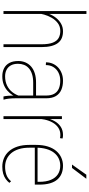

<svg xmlns="http://www.w3.org/2000/svg" viewBox="447 -1238 801 1736"><g transform="rotate(90 848.0 -369.5)"><path d="M105.5 -750V0H79.6V-750ZM101.1 -311 87.4 -339.4Q91.3 -377.9 105.5 -413.6Q119.6 -449.2 142.6 -477.3Q165.5 -505.4 195.8 -521.7Q226.1 -538.1 262.7 -538.1Q296.9 -538.1 323.5 -527.1Q350.1 -516.1 368.2 -492.4Q386.2 -468.8 395.8 -431.4Q405.3 -394 405.3 -341.8V0H379.9V-342.3Q379.9 -410.2 364.5 -447.3Q349.1 -484.4 322.3 -499Q295.4 -513.7 259.8 -513.7Q218.3 -513.7 188.7 -491.2Q159.2 -468.8 140.1 -435.3Q121.1 -401.9 111.6 -367.9Q102.1 -334 101.1 -311Z M843.3 -99.6V-386.2Q843.3 -430.7 827.6 -458.5Q812 -486.3 782 -499.8Q752 -513.2 708.5 -513.2Q668.5 -513.2 636.7 -497.3Q605 -481.4 586.4 -452.1Q567.9 -422.9 567.9 -382.8L543 -384.3Q543 -417 555.2 -445.1Q567.4 -473.1 589.6 -493.9Q611.8 -514.6 642.3 -526.4Q672.9 -538.1 709.5 -538.1Q755.9 -538.1 791.5 -522.9Q827.1 -507.8 847.7 -474.4Q868.2 -440.9 868.2 -385.3V-106Q868.2 -77.1 871.3 -48.8Q874.5 -20.5 879.9 -4.4V0H851.6Q847.2 -19 845.2 -46.4Q843.3 -73.7 843.3 -99.6ZM853 -294.4 854 -268.6H728Q683.1 -268.6 650.6 -258.3Q618.2 -248 597.2 -229.7Q576.2 -211.4 566.2 -186.3Q556.2 -161.1 556.2 -131.3Q556.2 -92.8 570.6 -66.9Q585 -41 610.6 -27.8Q636.2 -14.6 669.4 -14.6Q716.3 -14.6 752.4 -32Q788.6 -49.3 813.2 -80.8Q837.9 -112.3 850.6 -155.3L861.8 -131.3Q854 -106 838.4 -80.8Q822.8 -55.7 799.1 -34.9Q775.4 -14.2 743.2 -1.7Q710.9 10.7 669.4 10.7Q627.9 10.7 596.7 -5.4Q565.4 -21.5 548.3 -53.5Q531.2 -85.4 531.2 -133.8Q531.2 -168.9 543.7 -198.2Q556.2 -227.5 580.6 -249.3Q605 -271 641.4 -282.7Q677.7 -294.4 725.6 -294.4Z M1056.2 -436V0H1030.3V-528.3H1056.2ZM1231.9 -533.7 1228.5 -510.7Q1222.2 -512.7 1214.8 -513.4Q1207.5 -514.2 1199.2 -514.2Q1162.6 -514.2 1134.8 -495.8Q1106.9 -477.5 1088.4 -445.6Q1069.8 -413.6 1060.5 -371.6Q1051.3 -329.6 1051.3 -282.2L1036.1 -281.2Q1036.1 -336.9 1046.1 -383.8Q1056.2 -430.7 1076.7 -465.3Q1097.2 -500 1127.9 -519Q1158.7 -538.1 1200.2 -538.1Q1210 -538.1 1218 -537.1Q1226.1 -536.1 1231.9 -533.7Z M1486.8 10.7Q1445.3 10.7 1409.4 -4.4Q1373.5 -19.5 1346.7 -50Q1319.8 -80.6 1304.7 -126.7Q1289.6 -172.9 1289.6 -234.4V-293.9Q1289.6 -355.5 1304.2 -401.4Q1318.8 -447.3 1345 -477.5Q1371.1 -507.8 1405.3 -522.9Q1439.5 -538.1 1478 -538.1Q1516.1 -538.1 1547.4 -525.9Q1578.6 -513.7 1601.6 -488Q1624.5 -462.4 1636.7 -421.4Q1648.9 -380.4 1648.9 -322.3V-283.2H1306.2V-308.1H1623.5V-322.8Q1623.5 -385.7 1605.7 -428.2Q1587.9 -470.7 1555.2 -491.9Q1522.5 -513.2 1478 -513.2Q1441.4 -513.2 1411.6 -498.8Q1381.8 -484.4 1360.1 -456.5Q1338.4 -428.7 1326.7 -387.7Q1314.9 -346.7 1314.9 -293.9V-234.4Q1314.9 -180.2 1327.9 -138.9Q1340.8 -97.7 1364.3 -70.1Q1387.7 -42.5 1419.2 -28.6Q1450.7 -14.6 1487.3 -14.6Q1525.4 -14.6 1558.6 -25.9Q1591.8 -37.1 1618.7 -68.4L1632.8 -53.2Q1618.2 -34.7 1597.7 -20Q1577.1 -5.4 1549.8 2.7Q1522.5 10.7 1486.8 10.7ZM1467.3 -619.6 1559.1 -749H1595.7L1498 -619.6Z"/></g></svg>

Font: Roboto Condensed Thin
Style: Regular
Weight: 250
Width: 3
Designer: Christian Robertson
Foundry: Google
Version: Version 3.009; 2024